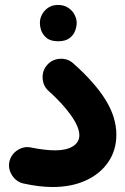

<svg xmlns="http://www.w3.org/2000/svg" viewBox="-20 -688 506 775"><path d="M18.1 -36.1Q24.9 -65.4 51.3 -82.3Q77.6 -99.1 106.9 -92.3Q129.9 -87.4 156.5 -84.2Q183.1 -81.1 202.6 -81.1Q248 -81.1 274.2 -97.4Q300.3 -113.8 300.3 -142.1Q300.3 -174.8 266.4 -222.7Q232.4 -270.5 176.3 -320.8Q153.8 -340.8 152.1 -372.1Q150.4 -403.3 170.4 -425.8Q190.4 -448.7 221.7 -450.7Q252.9 -452.6 275.4 -432.6Q363.8 -354 406.7 -283.9Q449.7 -213.9 449.7 -144.5Q449.7 -82 417.2 -34.2Q384.8 13.7 326.7 40.3Q268.6 66.9 192.4 66.9Q139.6 66.9 74.7 52.7Q45.4 45.9 28.6 19.5Q11.7 -6.8 18.1 -36.1ZM141.1 -595.7Q141.1 -623.5 161.6 -645.8Q182.1 -668 213.9 -668Q236.8 -668 252.7 -658.2Q268.6 -648.4 277.8 -634.3Q289.6 -614.7 289.6 -595.7Q289.6 -581.1 283.2 -563.7Q276.9 -546.4 260.5 -533.9Q244.1 -521.5 214.8 -521.5Q184.6 -521.5 168.9 -534.2Q153.3 -546.9 147 -563.5Q141.1 -579.6 141.1 -595.7Z"/></svg>

Font: Mikhak ExtraBold
Style: Regular
Weight: 800
Designer: Amin Abedi
Version: Version 3.3